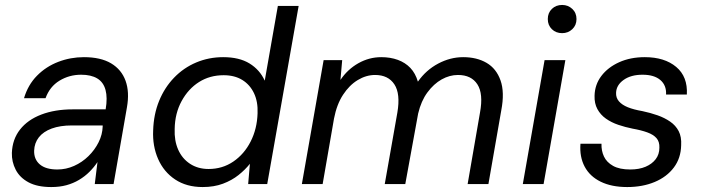

<svg xmlns="http://www.w3.org/2000/svg" viewBox="-20 -744 2843 776"><path d="M187 12Q131 12 95.5 -7Q60 -26 43.5 -58Q27 -90 28 -126Q30 -181 61 -220.5Q92 -260 147 -281Q202 -302 274 -302H407Q415 -349 406.5 -380.5Q398 -412 373 -427Q348 -442 308 -442Q260 -442 220.5 -418Q181 -394 164 -347H77Q93 -401 129.5 -438Q166 -475 215.5 -494Q265 -513 319 -513Q387 -513 429 -488Q471 -463 487.5 -417.5Q504 -372 493 -310L439 0H363L374 -89Q360 -68 341.5 -49.5Q323 -31 299.5 -17Q276 -3 248.5 4.5Q221 12 187 12ZM212 -59Q247 -59 279.5 -73.5Q312 -88 337.5 -113Q363 -138 378.5 -169Q394 -200 395 -233V-237H270Q223 -237 189 -224.5Q155 -212 137 -189Q119 -166 118 -135Q117 -100 141 -79.5Q165 -59 212 -59Z M799 12Q734 12 688 -18.5Q642 -49 619 -101.5Q596 -154 599 -217Q601 -282 623 -336Q645 -390 683.5 -430Q722 -470 773 -491.5Q824 -513 882 -513Q947 -513 988.5 -487.5Q1030 -462 1050 -418L1103 -720H1187L1060 0H983L990 -82Q971 -58 944 -36.5Q917 -15 881 -1.5Q845 12 799 12ZM823 -61Q879 -61 923 -91Q967 -121 993 -172Q1019 -223 1021 -286Q1023 -333 1006.5 -367.5Q990 -402 959 -421Q928 -440 884 -440Q828 -440 784.5 -412.5Q741 -385 714 -335.5Q687 -286 686 -223Q684 -176 700 -139.5Q716 -103 748 -82Q780 -61 823 -61Z M1200 0 1288 -501H1363L1356 -421Q1385 -464 1428.5 -488.5Q1472 -513 1521 -513Q1558 -513 1588 -502Q1618 -491 1638.5 -469.5Q1659 -448 1669 -414Q1702 -461 1751 -487Q1800 -513 1852 -513Q1907 -513 1946.5 -490Q1986 -467 2003 -419Q2020 -371 2006 -298L1954 0H1870L1920 -289Q1934 -365 1909.5 -403Q1885 -441 1831 -441Q1797 -441 1765 -423Q1733 -405 1707.5 -370.5Q1682 -336 1670 -285L1618 0H1535L1586 -289Q1599 -365 1574 -403Q1549 -441 1496 -441Q1460 -441 1426 -420.5Q1392 -400 1366.5 -361Q1341 -322 1330 -265L1284 0Z M2093 0 2181 -501H2265L2177 0ZM2252 -610Q2227 -610 2210.5 -626Q2194 -642 2194 -667Q2194 -692 2210.5 -708Q2227 -724 2252 -724Q2276 -724 2293 -708Q2310 -692 2310 -667Q2310 -642 2293 -626Q2276 -610 2252 -610Z M2515 12Q2452 12 2408 -9.5Q2364 -31 2343 -70.5Q2322 -110 2326 -163H2411Q2410 -135 2421 -111.5Q2432 -88 2458 -73.5Q2484 -59 2527 -59Q2563 -59 2589 -70Q2615 -81 2630 -100.5Q2645 -120 2645 -147Q2646 -171 2633.5 -185.5Q2621 -200 2596 -209Q2571 -218 2537 -224Q2507 -230 2479 -239.5Q2451 -249 2429 -264.5Q2407 -280 2394.5 -303Q2382 -326 2383 -357Q2384 -402 2410.5 -437Q2437 -472 2482.5 -492.5Q2528 -513 2586 -513Q2666 -513 2713 -473.5Q2760 -434 2756 -362H2672Q2674 -399 2649 -420.5Q2624 -442 2577 -442Q2530 -442 2500.5 -421Q2471 -400 2470 -369Q2469 -349 2481.5 -334.5Q2494 -320 2517.5 -310.5Q2541 -301 2576 -295Q2609 -288 2637.5 -278Q2666 -268 2688.5 -252.5Q2711 -237 2723 -214Q2735 -191 2733 -157Q2732 -105 2703.5 -67Q2675 -29 2626 -8.5Q2577 12 2515 12Z"/></svg>

Font: DM Sans 17pt
Style: Italic
Weight: 400
Italic angle: -10°
Version: Version 4.004;gftools[0.9.30]